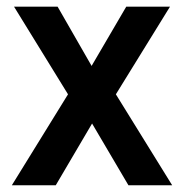

<svg xmlns="http://www.w3.org/2000/svg" viewBox="-20 -548 543 568"><path d="M150.4 -528.3 251 -353 353.5 -528.3H482.9L322.8 -269L489.3 0H359.9L252.4 -182.6L145 0H15.1L181.2 -269L21.5 -528.3Z"/></svg>

Font: Vazirmatn FD Medium
Style: Regular
Weight: 500
Designer: Saber Rastikerdar
Foundry: Saber Rastikerdar
Version: Version 33.003